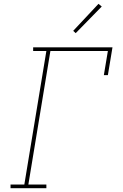

<svg xmlns="http://www.w3.org/2000/svg" viewBox="-20 -982 640 1002"><path d="M35 0V-19H107L222 -716H153V-735H567L543 -590H522L543 -716H243L128 -19H222V0ZM375 -809 362 -821 494 -962 511 -948Z"/></svg>

Font: Iosevka Etoile Thin
Style: Italic
Weight: 100
Italic angle: -9°
Designer: Belleve Invis
Foundry: Belleve Invis
Version: Version 22.1.2; ttfautohint (v1.8.4)